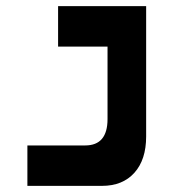

<svg xmlns="http://www.w3.org/2000/svg" viewBox="-20 -606 626 626"><path d="M69.3 0V-131.8H257.8Q330.6 -131.8 330.6 -217.8V-454.1H169.4V-585.9H456.5V-161.1Q456.5 -85.4 418.2 -42.7Q379.9 0 312.5 0Z"/></svg>

Font: Cascadia Code NF
Style: Bold
Weight: 700
Monospace: yes
Designer: Aaron Bell
Foundry: Saja Typeworks
Version: Version 2404.023; ttfautohint (v1.8.4)